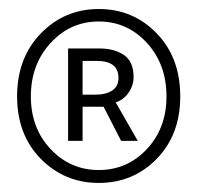

<svg xmlns="http://www.w3.org/2000/svg" viewBox="-20 -732 441 428"><path d="M18.1 -517.1Q18.1 -603 71 -657.5Q124 -711.9 200.2 -711.9Q276.9 -711.9 329.3 -657.7Q381.8 -603.5 381.8 -517.1Q381.8 -431.6 329.3 -377.9Q276.9 -324.2 200.2 -324.2Q124 -324.2 71 -377.9Q18.1 -431.6 18.1 -517.1ZM48.8 -517.1Q48.8 -446.3 92.8 -399.7Q136.7 -353 200.2 -353Q263.7 -353 307.4 -399.7Q351.1 -446.3 351.1 -517.1Q351.1 -588.9 307.4 -636.5Q263.7 -684.1 200.2 -684.1Q136.7 -684.1 92.8 -636.2Q48.8 -588.4 48.8 -517.1ZM131.8 -418V-624H201.2Q234.9 -624 256.3 -609.4Q277.8 -594.7 277.8 -560.1Q277.8 -541.5 266.4 -525.1Q254.9 -508.8 237.8 -503.9L287.1 -418H250L210.9 -494.1H164.1V-418ZM164.1 -521H192.9Q216.3 -521 230.2 -530.3Q244.1 -539.6 244.1 -558.1Q244.1 -596.2 195.8 -596.2H164.1Z"/></svg>

Font: Source Sans Pro Light
Style: Regular
Weight: 300
Designer: Paul D. Hunt
Foundry: Adobe Systems Incorporated
Version: Version 2.020;PS 2.0;hotconv 1.0.86;makeotf.lib2.5.63406